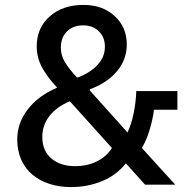

<svg xmlns="http://www.w3.org/2000/svg" viewBox="-20 -759 760 789"><path d="M271 9.8Q224.6 9.8 184.8 -2.9Q145 -15.6 115 -39.8Q85 -64 67.9 -101.6Q50.8 -139.2 50.8 -186Q50.8 -252.9 93.8 -309.1Q136.7 -365.2 214.8 -398.9Q172.9 -443.8 151.9 -483.6Q130.9 -523.4 130.9 -568.8Q130.9 -644 184.1 -691.4Q237.3 -738.8 323.2 -738.8Q401.4 -738.8 451.2 -693.1Q501 -647.5 501 -576.2Q501 -513.2 459.7 -465.1Q418.5 -417 349.1 -392.1V-387.2L503.9 -214.8Q519.5 -246.6 529.1 -293Q538.6 -339.4 540 -384.8H709V-308.1H612.8Q607.4 -266.1 594.2 -223.4Q581.1 -180.7 563 -150.9L700.2 0H576.2L497.1 -87.9Q459.5 -39.6 399.9 -14.9Q340.3 9.8 271 9.8ZM153.8 -196.8Q153.8 -139.2 191.2 -107.7Q228.5 -76.2 288.1 -76.2Q338.4 -76.2 377.9 -95.7Q417.5 -115.2 439.9 -150.9L267.1 -342.8Q212.9 -320.3 183.3 -282.5Q153.8 -244.6 153.8 -196.8ZM230 -564Q230 -531.7 246.3 -504.4Q262.7 -477.1 295.9 -440.9H300.8Q352.1 -460.9 381.6 -493.2Q411.1 -525.4 411.1 -566.9Q411.1 -605.5 386.5 -630.1Q361.8 -654.8 321.8 -654.8Q279.3 -654.8 254.6 -629.2Q230 -603.5 230 -564Z"/></svg>

Font: Lumene Sans Medium
Style: Regular
Weight: 500
Designer: Deni Anggara
Version: Version 1.003;Glyphs 3.1.2 (3151)